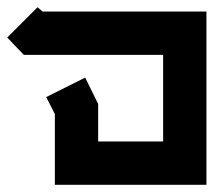

<svg xmlns="http://www.w3.org/2000/svg" viewBox="-32 -512 592 532"><path d="M72 -492 86 -480H540V0H120V-196L96 -243L204 -297L240 -224V-120H420V-360H34L-12 -408Z"/></svg>

Font: SOV_raksil
Style: bold
Weight: 700
Version: Version 1.00